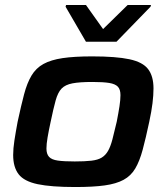

<svg xmlns="http://www.w3.org/2000/svg" viewBox="-20 -745 673 773"><path d="M283 8Q186 8 131.5 -3.5Q77 -15 55 -43.5Q33 -72 33 -121Q33 -147 38 -179.5Q43 -212 51 -255Q65 -320 77 -365.5Q89 -411 107 -441Q125 -471 155 -487.5Q185 -504 232 -511Q279 -518 351 -518Q447 -518 501 -506.5Q555 -495 576.5 -466.5Q598 -438 598 -389Q598 -362 594 -329.5Q590 -297 581 -255Q567 -189 554.5 -142.5Q542 -96 524.5 -66.5Q507 -37 477.5 -21Q448 -5 401.5 1.5Q355 8 283 8ZM281 -95Q321 -95 347.5 -98Q374 -101 389.5 -110.5Q405 -120 415 -137.5Q425 -155 432.5 -183.5Q440 -212 450 -255Q457 -291 461 -317Q465 -343 465 -362Q465 -385 454.5 -396Q444 -407 420 -411Q396 -415 352 -415Q301 -415 272 -409.5Q243 -404 228 -388.5Q213 -373 204 -340.5Q195 -308 184 -255Q176 -218 171.5 -191.5Q167 -165 167 -147Q167 -125 177.5 -113.5Q188 -102 213 -98.5Q238 -95 281 -95ZM326 -577 244 -718 246 -725H326L395 -628L494 -725H588L586 -718L449 -577Z"/></svg>

Font: Saira Expanded SemiBold
Style: Italic
Weight: 600
Width: 7
Italic angle: -12°
Designer: Hector Gatti with collaboration of the Omnibus-Type team
Foundry: Omnibus-Type
Version: Version 1.101